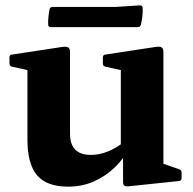

<svg xmlns="http://www.w3.org/2000/svg" viewBox="-20 -683 720 716"><path d="M589.4 -162V-43.8L570.4 -78.9L648.2 -51.9Q657.2 -48.3 657.2 -38.7V-18.5Q657.2 -9.5 647.2 -7.9L461.9 11.5Q449.7 13.1 444.3 9.6Q438.9 6.1 438.9 -3.1V-122.3L430.6 -136V-162ZM234.3 13.1Q154.9 13.1 118.6 -28.9Q82.3 -70.8 82.3 -162.8V-311.3H241.1V-184.5Q241.1 -105.3 318.9 -105.3Q382.7 -105.3 447 -157.3L460.8 -129.7Q441.5 -91.1 407.9 -58.6Q374.2 -26 330.1 -6.4Q286 13.1 234.3 13.1ZM430.6 -162V-311.3H589.4V-162ZM82.3 -311.3V-462L101.5 -417.3L24.9 -434.3Q15.3 -436.4 15.3 -446.4V-469Q15.3 -479.2 25.3 -479.6L211 -507.8Q227.4 -510.4 234.3 -506.3Q241.1 -502.2 241.1 -488V-311.3ZM430.6 -311.3V-462L449.8 -417.3L373.2 -434.3Q363.6 -436.4 363.6 -446.4V-469Q363.6 -479.2 373.6 -479.6L559.3 -507.8Q575.7 -510.4 582.6 -506.3Q589.4 -502.2 589.4 -488V-311.3ZM164.7 -647.6Q166.3 -657.2 176.3 -657.2H412.1L501.8 -663Q510.8 -664.1 512 -653.6Q512.6 -638.1 510.9 -622.4Q509.2 -606.8 505.5 -591.3Q503.1 -581.8 493.5 -581.8H169.2Q159.6 -581.8 159.6 -591.8Q159.2 -605.6 160.6 -620Q161.9 -634.3 164.7 -647.6Z"/></svg>

Font: Hahmlet
Style: Regular
Weight: 400
Designer: Minjoo Ham & Mark Frömberg
Foundry: hypertype
Version: Version 1.002